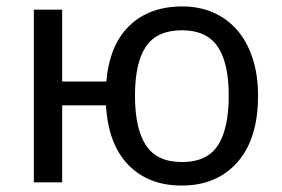

<svg xmlns="http://www.w3.org/2000/svg" viewBox="-20 -566 876 596"><path d="M85 -536H173V-313H310Q320 -427 382 -486.5Q444 -546 546 -546Q598 -546 641 -527.5Q684 -509 715 -474Q746 -439 763.5 -387Q781 -335 781 -269Q781 -135 717 -62.5Q653 10 544 10Q441 10 378.5 -54Q316 -118 309 -239H173V0H85ZM545 -63Q623 -63 656.5 -115Q690 -167 690 -269Q690 -371 655.5 -421.5Q621 -472 545 -472Q467 -472 433 -421.5Q399 -371 399 -269Q399 -167 433 -115Q467 -63 545 -63Z"/></svg>

Font: BC Sans
Style: Regular
Weight: 400
Designer: Monotype Design Team
Province of B.C.
Foundry: Monotype Imaging Inc.
Version: Version 2.000;GOOG;noto-source:20170915:90ef993387c0